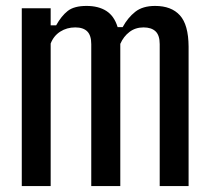

<svg xmlns="http://www.w3.org/2000/svg" viewBox="-20 -628 707 648"><path d="M53.5 0V-600H151V-542.5H169.5Q187 -574 208.5 -591Q230 -608 272 -608Q312.5 -608 339 -591Q365.5 -574 377 -536.5H394Q411.5 -568.5 436.5 -588.2Q461.5 -608 503.5 -608Q558.5 -608 587.2 -576.2Q616 -544.5 616.5 -471V0H519V-479Q519 -509 505 -522.2Q491 -535.5 464.5 -535.5Q437 -535.5 417 -520.2Q397 -505 386 -480V0H288V-479Q288 -508.5 274.5 -522Q261 -535.5 234 -535.5Q205.5 -535.5 183.2 -521.2Q161 -507 151 -481V0Z"/></svg>

Font: Big Shoulders Text Thin SemiBold
Style: Regular
Weight: 600
Version: Version 2.002